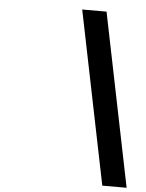

<svg xmlns="http://www.w3.org/2000/svg" viewBox="-61 -860 775 1021"><g transform="rotate(5 327.0 -350.0)"><path d="M335.9 -812H465.8L653.8 111.8H523.9Z"/></g></svg>

Font: Trueno SemiBold
Style: Italic
Weight: 600
Designer: Julieta Ulanovsky
Foundry: Julieta Ulanovsky
Version: Version 3.001b | FøM Fix